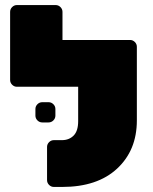

<svg xmlns="http://www.w3.org/2000/svg" viewBox="-20 -729 606 759"><path d="M199 -298V-272Q199 -261 191 -253Q183 -245 172 -245H147Q136 -245 128 -253Q120 -261 120 -272V-298Q120 -309 128 -317Q136 -325 147 -325H172Q183 -325 191 -317Q199 -309 199 -298ZM289 -250V-386H47Q36 -386 28 -394Q20 -402 20 -413V-682Q20 -693 28 -701Q36 -709 47 -709H200Q211 -709 219 -701Q227 -693 227 -682V-571H494Q505 -571 513 -563Q521 -555 521 -544V-253Q521 -135 443 -62.5Q365 10 226 10H193Q182 10 174 2Q166 -6 166 -17V-148Q166 -159 174 -167Q182 -175 193 -175H225Q253 -175 271 -193Q289 -211 289 -250Z"/></svg>

Font: Rubik One
Style: Regular
Weight: 400
Designer: Hubert and Fischer with Elvire Volk Leonovitch
Foundry: Hubert and Fischer with Elvire Volk Leonovitch
Version: Version 1.001